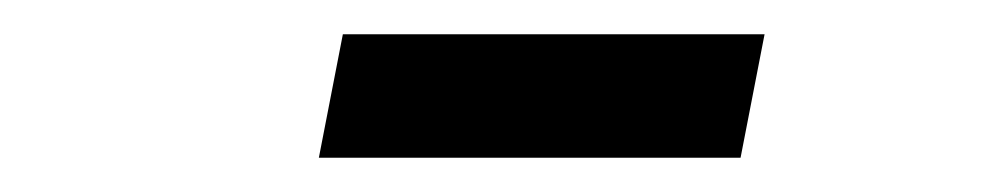

<svg xmlns="http://www.w3.org/2000/svg" viewBox="-20 -728 580 112"><path d="M180 -708H426L412 -636H166Z"/></svg>

Font: IBM Plex Sans Condensed Text
Style: Italic
Weight: 450
Width: 3
Italic angle: -11°
Designer: Mike Abbink, Paul van der Laan, Pieter van Rosmalen
Foundry: Bold Monday
Version: Version 1.1